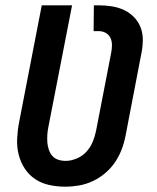

<svg xmlns="http://www.w3.org/2000/svg" viewBox="-20 -690 590 722"><path d="M225 12Q194 12 164.5 5.5Q135 -1 111.5 -17Q88 -33 72.5 -57Q57 -81 50 -109.5Q43 -138 44.5 -169Q46 -200 52 -231L137 -670H251L162 -213Q159 -198 158 -183.5Q157 -169 158 -155Q159 -141 163.5 -127.5Q168 -114 176.5 -104Q185 -94 198.5 -89.5Q212 -85 227 -85Q247 -85 268.5 -94Q290 -103 305 -119.5Q320 -136 328.5 -156.5Q337 -177 341 -197L398 -491Q401 -506 401 -520.5Q401 -535 395.5 -547Q390 -559 378 -566Q366 -573 351 -573H332L333 -670H352Q377 -670 401.5 -666Q426 -662 447 -652Q468 -642 484 -625.5Q500 -609 508.5 -587.5Q517 -566 517 -541Q517 -516 512 -491L452 -179Q447 -153 437.5 -128Q428 -103 412.5 -80Q397 -57 375 -38.5Q353 -20 328 -8.5Q303 3 277 7.5Q251 12 225 12Z"/></svg>

Font: Lode
Style: Bold Italic
Weight: 700
Italic angle: -11°
Monospace: yes
Designer: Belleve Invis
Foundry: Belleve Invis
Version: Version 29.2.0; ttfautohint (v1.8.3)